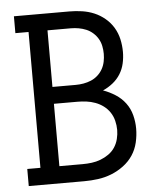

<svg xmlns="http://www.w3.org/2000/svg" viewBox="-53 -781 705 828"><g transform="rotate(-5 300.0 -367.5)"><path d="M38 0V-74H95V-662H38V-735H278Q305 -735 332.5 -731Q360 -727 385 -716.5Q410 -706 431.5 -688Q453 -670 467 -646.5Q481 -623 487 -596Q493 -569 493 -541Q493 -516 487.5 -491.5Q482 -467 469 -446Q456 -425 436 -409Q416 -393 393 -383Q421 -373 446 -357Q471 -341 488.5 -317.5Q506 -294 513.5 -265Q521 -236 521 -207Q521 -177 514 -147Q507 -117 490.5 -92Q474 -67 449 -48.5Q424 -30 396 -19Q368 -8 338 -4Q308 0 278 0ZM177 -417H278Q295 -417 312 -420Q329 -423 344.5 -429.5Q360 -436 373 -447.5Q386 -459 394.5 -474Q403 -489 406.5 -506Q410 -523 410 -540Q410 -557 406.5 -574Q403 -591 394.5 -605.5Q386 -620 373 -631.5Q360 -643 344.5 -649.5Q329 -656 312 -659Q295 -662 278 -662H177ZM177 -74H278Q298 -74 317.5 -76.5Q337 -79 355.5 -86Q374 -93 390.5 -104.5Q407 -116 418 -132.5Q429 -149 434 -169Q439 -189 439 -208Q439 -228 434 -248Q429 -268 418 -284.5Q407 -301 391 -313Q375 -325 356 -332Q337 -339 317.5 -341.5Q298 -344 278 -344H177Z"/></g></svg>

Font: Iosevka Plex Etoile
Style: Regular
Weight: 400
Designer: Belleve Invis
Foundry: Belleve Invis
Version: Version 25.1.1; ttfautohint (v1.8.4)